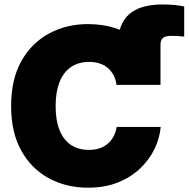

<svg xmlns="http://www.w3.org/2000/svg" viewBox="-20 -848 862 878"><path d="M519.5 -460V-646.5Q519.5 -737.3 570.1 -782.5Q620.6 -827.6 723.6 -827.6Q752 -827.6 777.1 -825.2Q802.2 -822.8 822.3 -818.4V-680.7Q809.1 -682.1 794.4 -683.1Q779.8 -684.1 764.2 -684.1Q737.3 -684.1 725.6 -674.8Q713.9 -665.5 713.9 -644V-460ZM382.3 10.3Q282.7 10.3 203.1 -33Q123.5 -76.2 77.1 -159.4Q30.8 -242.7 30.8 -363.3Q30.8 -484.9 77.6 -568.4Q124.5 -651.9 204.3 -694.8Q284.2 -737.8 382.3 -737.8Q450.7 -737.8 508.3 -719Q565.9 -700.2 609.4 -664.6Q652.8 -628.9 679.9 -577.1Q707 -525.4 713.9 -460H512.7Q509.8 -483.9 499.8 -503.2Q489.7 -522.5 473.9 -536.4Q458 -550.3 436.3 -557.6Q414.6 -564.9 387.7 -564.9Q338.4 -564.9 304 -541Q269.5 -517.1 252 -471.9Q234.4 -426.8 234.4 -363.3Q234.4 -297.4 252.4 -252.7Q270.5 -208 304.4 -185.3Q338.4 -162.6 386.7 -162.6Q414.1 -162.6 435.5 -169.9Q457 -177.2 473.1 -191.2Q489.3 -205.1 499.5 -224.4Q509.8 -243.7 513.7 -267.6H714.8Q710.4 -216.8 687 -167.7Q663.6 -118.7 621.6 -78.4Q579.6 -38.1 519.8 -13.9Q460 10.3 382.3 10.3Z"/></svg>

Font: Inter 18pt Black
Style: Regular
Weight: 900
Designer: Rasmus Andersson
Foundry: rsms
Version: Version 4.001;git-66647c0bb